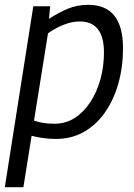

<svg xmlns="http://www.w3.org/2000/svg" viewBox="-31 -566 557 796"><path d="M-11 210 107 -540H177L172 -488Q211 -513 249.5 -529.5Q288 -546 335 -546Q479 -546 479 -366Q479 -289 460 -221Q441 -153 405 -101Q369 -49 317.5 -19.5Q266 10 201 10Q170 10 145 6Q120 2 100 -3L66 210ZM195 -53Q242 -53 279.5 -77.5Q317 -102 344 -143.5Q371 -185 385.5 -238Q400 -291 400 -348Q400 -477 300 -477Q268 -477 234.5 -464Q201 -451 168 -428L110 -66Q127 -60 148 -56.5Q169 -53 195 -53Z"/></svg>

Font: Georama
Style: Italic
Weight: 400
Italic angle: -9°
Designer: Jean-Baptiste Levee
Foundry: Production Type
Version: Version 1.000